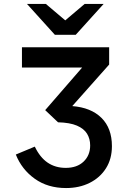

<svg xmlns="http://www.w3.org/2000/svg" viewBox="-20 -939 656 971"><path d="M314 12Q221.5 12 155.8 -35Q90 -82 60 -157.5L156 -197.5Q182 -143 221 -116.5Q260 -90 312.5 -90Q369.5 -90 402.8 -121.8Q436 -153.5 436 -203.5Q436 -237 420.2 -262.8Q404.5 -288.5 368.8 -303.8Q333 -319 273.5 -320.5L208.5 -382L395.5 -597.5H91V-700H532V-612.5L345.5 -402.5Q440.5 -395 493.2 -342.8Q546 -290.5 546 -200Q546 -135.5 516 -88Q486 -40.5 433.5 -14.2Q381 12 314 12ZM257.5 -763 116.5 -919H212L310 -836L408 -919H504L363 -763Z"/></svg>

Font: Overpass Mono SemiBold
Style: Regular
Weight: 600
Monospace: yes
Designer: Delve Withrington, Dave Bailey
Foundry: Delve Fonts LLC
Version: Version 4.000